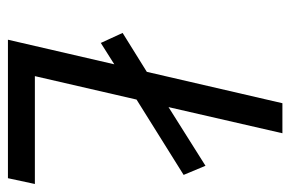

<svg xmlns="http://www.w3.org/2000/svg" viewBox="-144 -588 732 484"><g transform="rotate(90 222.0 -346.0)"><path d="M429.2 0H80.1L142.1 -268.1L87.9 -233.9V-234.9L63 -289.1L161.1 -350.1L240.2 -691.9H315.9L250 -404.8L397.9 -498L420.9 -442.9L231 -324.2L171.9 -67.9H443.8Z"/></g></svg>

Font: TitilliumWeb-Italic
Style: Italic
Weight: 400
Italic angle: -13°
Version: Version 1.001;PS 57.000;hotconv 1.0.70;makeotf.lib2.5.55311